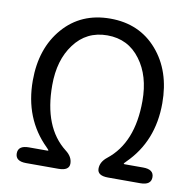

<svg xmlns="http://www.w3.org/2000/svg" viewBox="-82 -830 923 914"><g transform="rotate(10 379.0 -373.5)"><path d="M103 0Q51 0 51 -38Q51 -76 103 -76H192Q197 -76 197 -78Q197 -80 186 -91Q66 -209 66 -393Q66 -549 152 -648Q238 -747 379 -747Q520 -747 606 -648Q692 -549 692 -393Q692 -209 572 -91Q561 -80 561 -78Q561 -76 566 -76H655Q707 -76 707 -38Q707 0 655 0H499Q447 0 447 -34Q447 -67 479 -92Q597 -185 597 -387Q597 -509 539 -586Q480 -666 379 -666Q278 -666 219 -586Q161 -509 161 -387Q161 -183 278 -92Q311 -67 311 -34Q311 0 259 0Z"/></g></svg>

Font: Resource Han Rounded CN
Style: Regular
Weight: 400
Designer: Cyano Hao (round all glyphs); Ryoko NISHIZUKA  (kana, bopomofo & ideographs); Paul D. Hunt (Latin, Greek & Cyrillic); Sa
Foundry: Cyano Hao
Version: 0.990